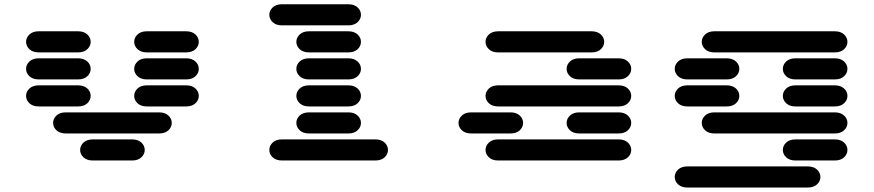

<svg xmlns="http://www.w3.org/2000/svg" viewBox="-20 -756 4040 888"><path d="M409.2 -13.7H590.8Q618.2 -13.7 633.8 -28.3Q649.4 -43 649.4 -62.5Q649.4 -82 633.8 -96.7Q618.2 -111.3 590.8 -111.3H409.2Q381.8 -111.3 366.2 -96.7Q350.6 -82 350.6 -62.5Q350.6 -43 366.2 -28.3Q381.8 -13.7 409.2 -13.7ZM284.2 -138.7H715.8Q743.2 -138.7 758.8 -153.3Q774.4 -168 774.4 -187.5Q774.4 -207 758.8 -221.7Q743.2 -236.3 715.8 -236.3H284.2Q256.8 -236.3 241.2 -221.7Q225.6 -207 225.6 -187.5Q225.6 -168 241.2 -153.3Q256.8 -138.7 284.2 -138.7ZM159.2 -263.7H340.8Q368.2 -263.7 383.8 -278.3Q399.4 -293 399.4 -312.5Q399.4 -332 383.8 -346.7Q368.2 -361.3 340.8 -361.3H159.2Q131.8 -361.3 116.2 -346.7Q100.6 -332 100.6 -312.5Q100.6 -293 116.2 -278.3Q131.8 -263.7 159.2 -263.7ZM659.2 -263.7H840.8Q868.2 -263.7 883.8 -278.3Q899.4 -293 899.4 -312.5Q899.4 -332 883.8 -346.7Q868.2 -361.3 840.8 -361.3H659.2Q631.8 -361.3 616.2 -346.7Q600.6 -332 600.6 -312.5Q600.6 -293 616.2 -278.3Q631.8 -263.7 659.2 -263.7ZM159.2 -388.7H340.8Q368.2 -388.7 383.8 -403.3Q399.4 -418 399.4 -437.5Q399.4 -457 383.8 -471.7Q368.2 -486.3 340.8 -486.3H159.2Q131.8 -486.3 116.2 -471.7Q100.6 -457 100.6 -437.5Q100.6 -418 116.2 -403.3Q131.8 -388.7 159.2 -388.7ZM659.2 -388.7H840.8Q868.2 -388.7 883.8 -403.3Q899.4 -418 899.4 -437.5Q899.4 -457 883.8 -471.7Q868.2 -486.3 840.8 -486.3H659.2Q631.8 -486.3 616.2 -471.7Q600.6 -457 600.6 -437.5Q600.6 -418 616.2 -403.3Q631.8 -388.7 659.2 -388.7ZM159.2 -513.7H340.8Q368.2 -513.7 383.8 -528.3Q399.4 -543 399.4 -562.5Q399.4 -582 383.8 -596.7Q368.2 -611.3 340.8 -611.3H159.2Q131.8 -611.3 116.2 -596.7Q100.6 -582 100.6 -562.5Q100.6 -543 116.2 -528.3Q131.8 -513.7 159.2 -513.7ZM659.2 -513.7H840.8Q868.2 -513.7 883.8 -528.3Q899.4 -543 899.4 -562.5Q899.4 -582 883.8 -596.7Q868.2 -611.3 840.8 -611.3H659.2Q631.8 -611.3 616.2 -596.7Q600.6 -582 600.6 -562.5Q600.6 -543 616.2 -528.3Q631.8 -513.7 659.2 -513.7Z M1284.2 -13.7H1715.8Q1743.2 -13.7 1758.8 -28.3Q1774.4 -43 1774.4 -62.5Q1774.4 -82 1758.8 -96.7Q1743.2 -111.3 1715.8 -111.3H1284.2Q1256.8 -111.3 1241.2 -96.7Q1225.6 -82 1225.6 -62.5Q1225.6 -43 1241.2 -28.3Q1256.8 -13.7 1284.2 -13.7ZM1409.2 -138.7H1590.8Q1618.2 -138.7 1633.8 -153.3Q1649.4 -168 1649.4 -187.5Q1649.4 -207 1633.8 -221.7Q1618.2 -236.3 1590.8 -236.3H1409.2Q1381.8 -236.3 1366.2 -221.7Q1350.6 -207 1350.6 -187.5Q1350.6 -168 1366.2 -153.3Q1381.8 -138.7 1409.2 -138.7ZM1409.2 -263.7H1590.8Q1618.2 -263.7 1633.8 -278.3Q1649.4 -293 1649.4 -312.5Q1649.4 -332 1633.8 -346.7Q1618.2 -361.3 1590.8 -361.3H1409.2Q1381.8 -361.3 1366.2 -346.7Q1350.6 -332 1350.6 -312.5Q1350.6 -293 1366.2 -278.3Q1381.8 -263.7 1409.2 -263.7ZM1409.2 -388.7H1590.8Q1618.2 -388.7 1633.8 -403.3Q1649.4 -418 1649.4 -437.5Q1649.4 -457 1633.8 -471.7Q1618.2 -486.3 1590.8 -486.3H1409.2Q1381.8 -486.3 1366.2 -471.7Q1350.6 -457 1350.6 -437.5Q1350.6 -418 1366.2 -403.3Q1381.8 -388.7 1409.2 -388.7ZM1409.2 -513.7H1590.8Q1618.2 -513.7 1633.8 -528.3Q1649.4 -543 1649.4 -562.5Q1649.4 -582 1633.8 -596.7Q1618.2 -611.3 1590.8 -611.3H1409.2Q1381.8 -611.3 1366.2 -596.7Q1350.6 -582 1350.6 -562.5Q1350.6 -543 1366.2 -528.3Q1381.8 -513.7 1409.2 -513.7ZM1284.2 -638.7H1590.8Q1618.2 -638.7 1633.8 -653.3Q1649.4 -668 1649.4 -687.5Q1649.4 -707 1633.8 -721.7Q1618.2 -736.3 1590.8 -736.3H1284.2Q1256.8 -736.3 1241.2 -721.7Q1225.6 -707 1225.6 -687.5Q1225.6 -668 1241.2 -653.3Q1256.8 -638.7 1284.2 -638.7Z M2284.2 -13.7H2840.8Q2868.2 -13.7 2883.8 -28.3Q2899.4 -43 2899.4 -62.5Q2899.4 -82 2883.8 -96.7Q2868.2 -111.3 2840.8 -111.3H2284.2Q2256.8 -111.3 2241.2 -96.7Q2225.6 -82 2225.6 -62.5Q2225.6 -43 2241.2 -28.3Q2256.8 -13.7 2284.2 -13.7ZM2159.2 -138.7H2340.8Q2368.2 -138.7 2383.8 -153.3Q2399.4 -168 2399.4 -187.5Q2399.4 -207 2383.8 -221.7Q2368.2 -236.3 2340.8 -236.3H2159.2Q2131.8 -236.3 2116.2 -221.7Q2100.6 -207 2100.6 -187.5Q2100.6 -168 2116.2 -153.3Q2131.8 -138.7 2159.2 -138.7ZM2659.2 -138.7H2840.8Q2868.2 -138.7 2883.8 -153.3Q2899.4 -168 2899.4 -187.5Q2899.4 -207 2883.8 -221.7Q2868.2 -236.3 2840.8 -236.3H2659.2Q2631.8 -236.3 2616.2 -221.7Q2600.6 -207 2600.6 -187.5Q2600.6 -168 2616.2 -153.3Q2631.8 -138.7 2659.2 -138.7ZM2284.2 -263.7H2840.8Q2868.2 -263.7 2883.8 -278.3Q2899.4 -293 2899.4 -312.5Q2899.4 -332 2883.8 -346.7Q2868.2 -361.3 2840.8 -361.3H2284.2Q2256.8 -361.3 2241.2 -346.7Q2225.6 -332 2225.6 -312.5Q2225.6 -293 2241.2 -278.3Q2256.8 -263.7 2284.2 -263.7ZM2659.2 -388.7H2840.8Q2868.2 -388.7 2883.8 -403.3Q2899.4 -418 2899.4 -437.5Q2899.4 -457 2883.8 -471.7Q2868.2 -486.3 2840.8 -486.3H2659.2Q2631.8 -486.3 2616.2 -471.7Q2600.6 -457 2600.6 -437.5Q2600.6 -418 2616.2 -403.3Q2631.8 -388.7 2659.2 -388.7ZM2284.2 -513.7H2715.8Q2743.2 -513.7 2758.8 -528.3Q2774.4 -543 2774.4 -562.5Q2774.4 -582 2758.8 -596.7Q2743.2 -611.3 2715.8 -611.3H2284.2Q2256.8 -611.3 2241.2 -596.7Q2225.6 -582 2225.6 -562.5Q2225.6 -543 2241.2 -528.3Q2256.8 -513.7 2284.2 -513.7Z M3159.2 111.3H3715.8Q3743.2 111.3 3758.8 96.7Q3774.4 82 3774.4 62.5Q3774.4 43 3758.8 28.3Q3743.2 13.7 3715.8 13.7H3159.2Q3131.8 13.7 3116.2 28.3Q3100.6 43 3100.6 62.5Q3100.6 82 3116.2 96.7Q3131.8 111.3 3159.2 111.3ZM3659.2 -13.7H3840.8Q3868.2 -13.7 3883.8 -28.3Q3899.4 -43 3899.4 -62.5Q3899.4 -82 3883.8 -96.7Q3868.2 -111.3 3840.8 -111.3H3659.2Q3631.8 -111.3 3616.2 -96.7Q3600.6 -82 3600.6 -62.5Q3600.6 -43 3616.2 -28.3Q3631.8 -13.7 3659.2 -13.7ZM3284.2 -138.7H3840.8Q3868.2 -138.7 3883.8 -153.3Q3899.4 -168 3899.4 -187.5Q3899.4 -207 3883.8 -221.7Q3868.2 -236.3 3840.8 -236.3H3284.2Q3256.8 -236.3 3241.2 -221.7Q3225.6 -207 3225.6 -187.5Q3225.6 -168 3241.2 -153.3Q3256.8 -138.7 3284.2 -138.7ZM3159.2 -263.7H3340.8Q3368.2 -263.7 3383.8 -278.3Q3399.4 -293 3399.4 -312.5Q3399.4 -332 3383.8 -346.7Q3368.2 -361.3 3340.8 -361.3H3159.2Q3131.8 -361.3 3116.2 -346.7Q3100.6 -332 3100.6 -312.5Q3100.6 -293 3116.2 -278.3Q3131.8 -263.7 3159.2 -263.7ZM3659.2 -263.7H3840.8Q3868.2 -263.7 3883.8 -278.3Q3899.4 -293 3899.4 -312.5Q3899.4 -332 3883.8 -346.7Q3868.2 -361.3 3840.8 -361.3H3659.2Q3631.8 -361.3 3616.2 -346.7Q3600.6 -332 3600.6 -312.5Q3600.6 -293 3616.2 -278.3Q3631.8 -263.7 3659.2 -263.7ZM3159.2 -388.7H3340.8Q3368.2 -388.7 3383.8 -403.3Q3399.4 -418 3399.4 -437.5Q3399.4 -457 3383.8 -471.7Q3368.2 -486.3 3340.8 -486.3H3159.2Q3131.8 -486.3 3116.2 -471.7Q3100.6 -457 3100.6 -437.5Q3100.6 -418 3116.2 -403.3Q3131.8 -388.7 3159.2 -388.7ZM3659.2 -388.7H3840.8Q3868.2 -388.7 3883.8 -403.3Q3899.4 -418 3899.4 -437.5Q3899.4 -457 3883.8 -471.7Q3868.2 -486.3 3840.8 -486.3H3659.2Q3631.8 -486.3 3616.2 -471.7Q3600.6 -457 3600.6 -437.5Q3600.6 -418 3616.2 -403.3Q3631.8 -388.7 3659.2 -388.7ZM3284.2 -513.7H3840.8Q3868.2 -513.7 3883.8 -528.3Q3899.4 -543 3899.4 -562.5Q3899.4 -582 3883.8 -596.7Q3868.2 -611.3 3840.8 -611.3H3284.2Q3256.8 -611.3 3241.2 -596.7Q3225.6 -582 3225.6 -562.5Q3225.6 -543 3241.2 -528.3Q3256.8 -513.7 3284.2 -513.7Z"/></svg>

Font: Sixtyfour Convergence
Style: Regular
Weight: 400
Designer: Jens Kutilek
Foundry: Jens Kutilek
Version: Version 2.001